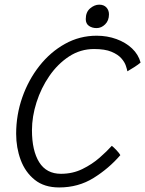

<svg xmlns="http://www.w3.org/2000/svg" viewBox="-20 -820 638 844"><path d="M509 -138Q458.5 -79.5 391.5 -37.8Q324.5 4 240 4Q174.5 4 132.8 -29.5Q91 -63 71 -116.8Q51 -170.5 51 -232Q51 -315 78 -392Q105 -469 153.2 -530.2Q201.5 -591.5 265.8 -627.2Q330 -663 405 -663Q451.5 -663 492 -648.2Q532.5 -633.5 560.5 -607Q588.5 -580.5 598 -545Q589 -537 570 -524.8Q551 -512.5 540 -506.5Q538.5 -515 533.2 -531Q528 -547 513.2 -563.8Q498.5 -580.5 470 -592.5Q441.5 -604.5 393.5 -604.5Q333.5 -604.5 283.5 -571.8Q233.5 -539 197 -486Q160.5 -433 140.5 -370.2Q120.5 -307.5 120.5 -247.5Q120.5 -158 152.2 -107Q184 -56 248 -56Q299.5 -56 342.2 -77Q385 -98 417.8 -126.8Q450.5 -155.5 471.5 -179Q478.5 -174 492 -159.8Q505.5 -145.5 509 -138ZM416 -799.5Q436.5 -799.5 447.8 -787.2Q459 -775 459 -757Q459 -729.5 442.2 -713Q425.5 -696.5 404.5 -696.5Q385 -696.5 371 -706.2Q357 -716 357 -736Q357 -767 376.2 -783.2Q395.5 -799.5 416 -799.5Z"/></svg>

Font: Grandstander ExtraLight
Style: Italic
Weight: 200
Italic angle: -15°
Designer: Tyler Finck
Foundry: Etcetera Type Co
Version: Version 1.200; ttfautohint (v1.8.3)